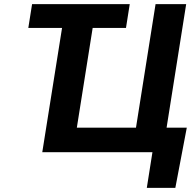

<svg xmlns="http://www.w3.org/2000/svg" viewBox="-20 -731 924 922"><path d="M116 -597H278L183 0H712L685 171H822L877 -118H780L874 -711H727L633 -118H349L425 -597H585L603 -711H134Z"/></svg>

Font: Asimov Pro
Style: BdObl
Weight: 700
Designer: Google
Version: Version 2.000980; 2014